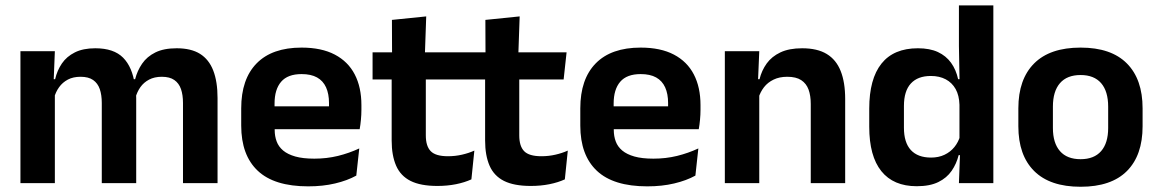

<svg xmlns="http://www.w3.org/2000/svg" viewBox="-20 -681 4306 714"><path d="M660.5 0V-298Q660.5 -328 653 -349.8Q645.5 -371.5 628.2 -383.5Q611 -395.5 581.5 -395.5Q554.5 -395.5 534.5 -385Q514.5 -374.5 502 -356.8Q489.5 -339 483.5 -316.5L469.5 -386.5H482.5Q490.5 -418 508.5 -444.2Q526.5 -470.5 557.8 -486Q589 -501.5 637 -501.5Q690.5 -501.5 723.8 -480.8Q757 -460 773 -418.8Q789 -377.5 789 -316.5V0ZM56 0V-490.5H184L179 -366L184 -360.5V0ZM358.5 0V-298Q358.5 -328 351 -349.8Q343.5 -371.5 326.2 -383.5Q309 -395.5 279.5 -395.5Q252 -395.5 232.2 -385Q212.5 -374.5 199.8 -356.8Q187 -339 181 -316.5L161 -386.5H185Q192.5 -419 210.2 -445Q228 -471 258.5 -486.2Q289 -501.5 334.5 -501.5Q403 -501.5 437.8 -466.5Q472.5 -431.5 481.5 -364.5Q483.5 -354.5 485 -341.2Q486.5 -328 486.5 -316.5V0Z M1126 12Q1000 12 938.5 -46Q877 -104 877 -214V-278Q877 -387 934.5 -445.5Q992 -504 1101.5 -504Q1175.5 -504 1225 -478Q1274.5 -452 1299.2 -404.2Q1324 -356.5 1324 -290V-272.5Q1324 -254.5 1322.2 -235.8Q1320.5 -217 1317.5 -200.5H1201.5Q1203 -228 1203.2 -252.8Q1203.5 -277.5 1203.5 -297.5Q1203.5 -332 1192.5 -356.2Q1181.5 -380.5 1159 -393Q1136.5 -405.5 1101.5 -405.5Q1050 -405.5 1025.5 -377Q1001 -348.5 1001 -296V-250.5L1001.5 -236V-197.5Q1001.5 -174.5 1008.8 -155Q1016 -135.5 1033 -121.2Q1050 -107 1078.2 -99Q1106.5 -91 1149 -91Q1195 -91 1236.8 -101.2Q1278.5 -111.5 1316 -129L1305 -28Q1271.5 -9.5 1226.2 1.2Q1181 12 1126 12ZM945 -200.5V-285.5H1291.5V-200.5Z M1606.5 10.5Q1544 10.5 1506.8 -8.2Q1469.5 -27 1453 -65Q1436.5 -103 1436.5 -158.5V-444.5H1563.5V-177.5Q1563.5 -137.5 1581.8 -118.8Q1600 -100 1646 -100Q1673 -100 1698 -105.8Q1723 -111.5 1744 -121L1733 -14Q1708 -2.5 1675.8 4Q1643.5 10.5 1606.5 10.5ZM1365.5 -385.5V-486.5H1739.5L1728.5 -385.5ZM1438 -477 1437.5 -607 1565 -620 1560 -477Z M1954 10.5Q1891.5 10.5 1854.2 -8.2Q1817 -27 1800.5 -65Q1784 -103 1784 -158.5V-444.5H1911V-177.5Q1911 -137.5 1929.2 -118.8Q1947.5 -100 1993.5 -100Q2020.5 -100 2045.5 -105.8Q2070.5 -111.5 2091.5 -121L2080.5 -14Q2055.5 -2.5 2023.2 4Q1991 10.5 1954 10.5ZM1713 -385.5V-486.5H2087L2076 -385.5ZM1785.5 -477 1785 -607 1912.5 -620 1907.5 -477Z M2387 12Q2261 12 2199.5 -46Q2138 -104 2138 -214V-278Q2138 -387 2195.5 -445.5Q2253 -504 2362.5 -504Q2436.5 -504 2486 -478Q2535.5 -452 2560.2 -404.2Q2585 -356.5 2585 -290V-272.5Q2585 -254.5 2583.2 -235.8Q2581.5 -217 2578.5 -200.5H2462.5Q2464 -228 2464.2 -252.8Q2464.5 -277.5 2464.5 -297.5Q2464.5 -332 2453.5 -356.2Q2442.5 -380.5 2420 -393Q2397.5 -405.5 2362.5 -405.5Q2311 -405.5 2286.5 -377Q2262 -348.5 2262 -296V-250.5L2262.5 -236V-197.5Q2262.5 -174.5 2269.8 -155Q2277 -135.5 2294 -121.2Q2311 -107 2339.2 -99Q2367.5 -91 2410 -91Q2456 -91 2497.8 -101.2Q2539.5 -111.5 2577 -129L2566 -28Q2532.5 -9.5 2487.2 1.2Q2442 12 2387 12ZM2206 -200.5V-285.5H2552.5V-200.5Z M2995 0V-294.5Q2995 -325.5 2986.8 -348Q2978.5 -370.5 2959.5 -383Q2940.5 -395.5 2907.5 -395.5Q2878.5 -395.5 2856.8 -385Q2835 -374.5 2821.2 -356.8Q2807.5 -339 2800.5 -316.5L2780.5 -386.5H2804.5Q2812.5 -419 2831.2 -445Q2850 -471 2882.2 -486.2Q2914.5 -501.5 2963 -501.5Q3019.5 -501.5 3054.5 -480.2Q3089.5 -459 3106.2 -417Q3123 -375 3123 -313V0ZM2675.5 0V-490.5H2803.5L2798.5 -371L2803.5 -360.5V0Z M3389 11.5Q3302.5 11.5 3257.5 -44.5Q3212.5 -100.5 3212.5 -209.5V-277Q3212.5 -387.5 3258 -444.5Q3303.5 -501.5 3393.5 -501.5Q3437.5 -501.5 3467.8 -487.5Q3498 -473.5 3516.8 -447.5Q3535.5 -421.5 3543 -386.5H3580.5L3548 -291.5Q3547 -326 3533.8 -349.8Q3520.5 -373.5 3497 -386Q3473.5 -398.5 3441.5 -398.5Q3393 -398.5 3367.2 -370.5Q3341.5 -342.5 3341.5 -287V-206Q3341.5 -151 3367.2 -123Q3393 -95 3442.5 -95Q3470.5 -95 3492.5 -105.5Q3514.5 -116 3529.2 -134.2Q3544 -152.5 3550.5 -175.5L3581 -104H3545Q3537 -72 3519 -45.8Q3501 -19.5 3469.5 -4Q3438 11.5 3389 11.5ZM3546 0 3550.5 -120 3548 -148.5V-349L3548.5 -369.5L3546 -510V-661H3674V0Z M3998.5 13.5Q3884.5 13.5 3825.8 -45Q3767 -103.5 3767 -211.5V-278Q3767 -386.5 3825.8 -445.2Q3884.5 -504 3998.5 -504Q4112 -504 4170.5 -445.2Q4229 -386.5 4229 -278V-211.5Q4229 -103.5 4170.8 -45Q4112.5 13.5 3998.5 13.5ZM3998.5 -89Q4048.5 -89 4074.8 -119Q4101 -149 4101 -205V-284.5Q4101 -341.5 4074.8 -371.8Q4048.5 -402 3998.5 -402Q3948 -402 3921.8 -371.8Q3895.5 -341.5 3895.5 -284.5V-205Q3895.5 -149 3921.8 -119Q3948 -89 3998.5 -89Z"/></svg>

Font: Anek Tamil Medium SemiBold
Style: Regular
Weight: 600
Version: Version 1.003